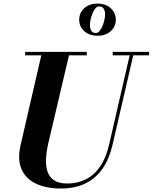

<svg xmlns="http://www.w3.org/2000/svg" viewBox="-20 -1040 854 1074"><path d="M320.5 14.5Q239 14.5 181.6 -12.5Q124.3 -39.5 100.4 -93.8Q76.5 -148 95.5 -230L215.5 -750H370.5L250.5 -240Q239.5 -193 237.4 -152Q235.3 -111 245.9 -79.9Q256.5 -48.8 283.3 -31.1Q310 -13.5 356.3 -13.5Q413.3 -13.5 459.9 -36.8Q506.5 -60 539.8 -108Q573 -156 590 -230L709.8 -750H729.8L609.5 -230Q591.5 -151.5 553.8 -97Q516 -42.5 457.8 -14Q399.5 14.5 320.5 14.5ZM120.5 -730.5V-750H465.5V-730.5ZM610.3 -730.5V-750H814V-730.5ZM525.5 -840Q479.8 -840 451.4 -865.8Q423 -891.5 423 -929.5Q423 -968 451.4 -994Q479.8 -1020 525.5 -1020Q571.5 -1020 599.6 -994Q627.8 -968 627.8 -929.5Q627.8 -891.5 599.6 -865.8Q571.5 -840 525.5 -840ZM516.3 -855.5Q527.5 -855.5 536.9 -866.5Q546.3 -877.5 553.1 -894.3Q560 -911 563.9 -928.6Q567.8 -946.3 567.8 -959.5Q567.8 -978.3 560.1 -991.1Q552.5 -1004 534 -1004Q522.8 -1004 513.5 -993Q504.3 -982 497.4 -965.1Q490.5 -948.2 486.8 -930.6Q483 -913 483 -899.7Q483 -881 490.5 -868.2Q498 -855.5 516.3 -855.5Z"/></svg>

Font: Bodoni Moda
Style: Italic
Weight: 400
Italic angle: -13°
Designer: Owen Earl
Foundry: indestructible type
Version: Version 2.005